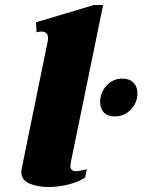

<svg xmlns="http://www.w3.org/2000/svg" viewBox="-20 -737 580 767"><path d="M65 -51Q65 -55 67 -65L171 -574Q172 -578 172 -585Q172 -611 144 -611Q140 -611 126 -608L124 -648L355 -717H392L263 -89Q261 -79 261 -75Q261 -53 284 -53Q293 -53 306.5 -56.5Q320 -60 327 -61L320 -28Q294 -10 253.5 0Q213 10 173 10Q129 10 97 -4Q65 -18 65 -51ZM380 -329Q380 -367 405.5 -395Q431 -423 469 -423Q497 -423 513 -407Q529 -391 529 -365Q529 -327 503 -299.5Q477 -272 438 -272Q410 -272 395 -287.5Q380 -303 380 -329Z"/></svg>

Font: Taviraj Black
Style: Italic
Weight: 900
Italic angle: -12°
Designer: Katatrad Team
Foundry: CadsonDemak
Version: Version 1.001